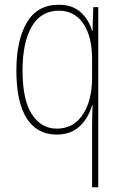

<svg xmlns="http://www.w3.org/2000/svg" viewBox="-20 -557 510 809"><path d="M368 -22Q368 -37 368.5 -64Q369 -91 370 -114H368Q353 -60 316 -25Q279 10 219 10Q136 10 92.5 -58.5Q49 -127 49 -260Q49 -387 93 -462Q137 -537 228 -537Q286 -537 321 -504.5Q356 -472 368 -426H370L373 -527H394V232H368ZM219 -15Q290 -15 329 -74.5Q368 -134 368 -229V-309Q368 -403 331 -457.5Q294 -512 228 -512Q153 -512 114 -445.5Q75 -379 75 -260Q75 -135 114.5 -75Q154 -15 219 -15Z"/></svg>

Font: Noto Sans Devanagari UI Condensed Thin
Style: Regular
Weight: 100
Width: 3
Designer: Jelle Bosma - Monotype Design Team
Foundry: Monotype Imaging Inc.
Version: Version 2.004; ttfautohint (v1.8.4.7-5d5b)